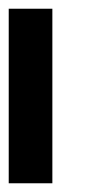

<svg xmlns="http://www.w3.org/2000/svg" viewBox="-20 -420 240 440"><path d="M0 -400V0H100V-400Z"/></svg>

Font: Broadcast
Style: Regular
Weight: 400
Designer: Mıchael Chrıstophersson
Foundry: Aeriform
Version: Version 1.000;PS 001.000;hotconv 1.0.88;makeotf.lib2.5.64775